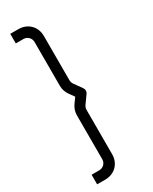

<svg xmlns="http://www.w3.org/2000/svg" viewBox="-276 -946 971 1222"><g transform="rotate(-30 210.0 -335.0)"><path d="M103 218C172.5 218 222 168.5 222 99.5V-226.5C222 -237 225.5 -247 231 -255.5L273.5 -315C282 -327 282 -343 273.5 -355L231 -414.5C225.5 -423.5 222 -433 222 -443.5V-769C222 -838 172.5 -888 103 -888H43.5V-817.5H100C128.5 -817.5 151.5 -794.5 151.5 -765.5V-443.5C151.5 -418.5 159 -394.5 174 -373.5L201.5 -335L174 -296.5C159 -275.5 151.5 -251 151.5 -226.5V96.5C151.5 124.5 128.5 147.5 100 147.5H43.5V218Z"/></g></svg>

Font: Eudonet
Style: Regular
Weight: 400
Designer: Mikhail Sharanda
Foundry: Mikhail Sharanda
Version: Version 4.503;Glyphs 3.1.2 (3151)